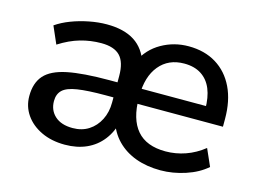

<svg xmlns="http://www.w3.org/2000/svg" viewBox="-75 -626 1024 764"><g transform="rotate(15 437.0 -244.0)"><path d="M241 9Q186 9 144 -11Q102 -31 78.5 -65Q55 -99 55 -142Q55 -196 83 -227.5Q111 -259 174.5 -272Q238 -285 347 -285H392V-223H346Q274 -223 232 -216.5Q190 -210 172.5 -193.5Q155 -177 155 -148Q155 -110 181 -86.5Q207 -63 254 -63Q292 -63 320 -81Q348 -99 364 -130.5Q380 -162 380 -202V-311Q380 -368 355.5 -393.5Q331 -419 278 -419Q234 -419 192 -407Q150 -395 106 -367L75 -438Q101 -456 135 -469Q169 -482 207 -489.5Q245 -497 280 -497Q351 -497 394.5 -469Q438 -441 455 -385H429Q455 -439 506 -468Q557 -497 617 -497Q683 -497 731 -467.5Q779 -438 805 -384Q831 -330 831 -255V-223H469V-285H761L745 -272Q745 -321 731 -355Q717 -389 688.5 -407.5Q660 -426 618 -426Q553 -426 515.5 -380.5Q478 -335 478 -255V-248Q478 -160 517 -114.5Q556 -69 635 -69Q677 -69 717 -83Q757 -97 792 -125L823 -55Q789 -25 737.5 -8Q686 9 635 9Q579 9 533.5 -7.5Q488 -24 456 -56.5Q424 -89 409 -138H431Q421 -93 395 -59.5Q369 -26 330 -8.5Q291 9 241 9Z"/></g></svg>

Font: Nunito Sans 12pt SemiBold
Style: Regular
Weight: 600
Designer: Vernon Adams
Foundry: Vernon Adams
Version: Version 3.101;gftools[0.9.27]